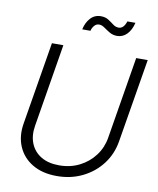

<svg xmlns="http://www.w3.org/2000/svg" viewBox="-99 -1004 896 1090"><g transform="rotate(10 349.0 -458.5)"><path d="M303.7 10.3Q220.7 10.3 163.3 -23.7Q106 -57.6 80.3 -116.7Q54.7 -175.8 66.9 -250L146 -727.5H211.9L133.3 -250Q123.5 -191.9 141.6 -147.2Q159.7 -102.5 201.7 -77.1Q243.7 -51.8 306.2 -51.8Q370.6 -51.8 423.1 -78.4Q475.6 -105 510 -150.9Q544.4 -196.8 553.7 -254.4L631.8 -727.5H698.2L618.2 -245.6Q606 -170.9 562.3 -113.3Q518.6 -55.7 451.7 -22.7Q384.8 10.3 303.7 10.3ZM502.9 -832.5Q478 -832.5 458.7 -844Q439.5 -855.5 423.6 -866.9Q407.7 -878.4 392.1 -878.4Q375.5 -878.4 364.3 -865.2Q353 -852.1 349.1 -835H301.8Q310.1 -874.5 333.7 -900.6Q357.4 -926.8 393.6 -926.8Q419.9 -926.8 438 -915Q456.1 -903.3 470.9 -891.8Q485.8 -880.4 503.4 -880.4Q532.2 -880.4 546.4 -923.8H592.8Q583 -881.8 559.3 -857.2Q535.6 -832.5 502.9 -832.5Z"/></g></svg>

Font: Inter Display Light
Style: Italic
Weight: 300
Italic angle: -9.39999°
Designer: Rasmus Andersson
Foundry: rsms
Version: Version 4.000;git-a52131595